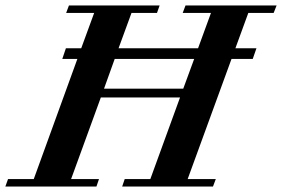

<svg xmlns="http://www.w3.org/2000/svg" viewBox="-65 -683 1033 703"><path d="M-45.4 0 -35.6 -27.3H58.6L218.3 -467.3H163.1L176.3 -506.3H232.4L279.8 -635.7H177.2L187.5 -663.1H519.5L509.8 -635.7H416.5L369.1 -506.3H660.2L707.5 -635.7H604L614.3 -663.1H947.8L937 -635.7H844.2L796.9 -506.3H874L860.4 -467.3H782.7L622.1 -27.3H725.1L714.8 0H382.3L391.6 -27.3H485.4L594.2 -326.2H304.2L195.3 -27.3H297.4L288.1 0ZM315.9 -358.4H606L646 -467.3H355Z"/></svg>

Font: Elstob 18pt
Style: Bold Italic
Weight: 700
Italic angle: -20°
Designer: Peter S. Baker
Version: Version 1.015